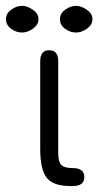

<svg xmlns="http://www.w3.org/2000/svg" viewBox="-66 -626 331 646"><path d="M44.4 -593.3Q63.5 -580.1 63.5 -561.5Q63.5 -543 45.4 -529.8Q27.3 -516.6 7.8 -516.6Q-11.7 -516.6 -28.8 -529.3Q-45.9 -542 -45.9 -561.5Q-45.9 -581.1 -27.8 -593.8Q-9.8 -606.4 7.8 -606.4Q25.4 -606.4 44.4 -593.3ZM226.1 -593.3Q245.1 -580.1 245.1 -561.5Q245.1 -543 227.1 -529.8Q209 -516.6 189.5 -516.6Q169.9 -516.6 152.8 -529.3Q135.7 -542 135.7 -561.5Q135.7 -581.1 153.8 -593.8Q171.9 -606.4 189.5 -606.4Q207 -606.4 226.1 -593.3ZM178.7 0H171.9Q112.3 0 90.8 -28.3Q69.3 -56.6 69.3 -125V-419.9Q69.3 -457 99.6 -457Q129.9 -457 129.9 -419.9V-111.3Q129.9 -82 140.1 -71.3Q150.4 -60.5 178.7 -60.5Q217.8 -60.5 217.8 -30.3Q217.8 0 178.7 0Z"/></svg>

Font: Jura
Style: Medium
Weight: 500
Version: Version 2.6.1